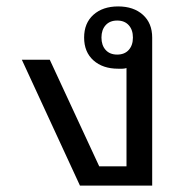

<svg xmlns="http://www.w3.org/2000/svg" viewBox="-20 -578 598 598"><path d="M229 0 48 -392H135L289 -60H374V-366Q367 -364 361 -364Q355 -364 348 -364Q300 -364 271 -390Q242 -416 242 -461Q242 -506 271 -532Q300 -558 348 -558Q396 -558 425 -532Q454 -506 454 -461V0ZM345 -408Q368 -408 381 -422.5Q394 -437 394 -461Q394 -485 381 -499.5Q368 -514 345 -514Q322 -514 309 -499.5Q296 -485 296 -461Q296 -437 309 -422.5Q322 -408 345 -408Z"/></svg>

Font: IBM Plex Sans Thai Looped
Style: Regular
Weight: 400
Designer: Mike Abbink, Paul van der Laan, Pieter van Rosmalen, Ben Mitchell, Mark Frömberg
Foundry: Bold Monday
Version: Version 1.1